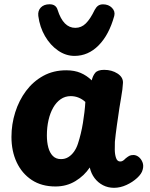

<svg xmlns="http://www.w3.org/2000/svg" viewBox="-20 -888 716 917"><path d="M34.7 -234Q34.7 -294.6 52.7 -351.6Q70.7 -408.7 104.4 -453.8Q138.2 -499 186.6 -525.7Q235 -552.3 296.6 -552.3Q335.9 -552.3 365.2 -539.7Q394.6 -527.1 418.1 -504.1Q423.1 -526.1 434.9 -540.3Q446.8 -554.4 477.6 -554.4Q513.9 -554.4 541.1 -536.9Q568.3 -519.3 567.3 -492.4Q566.3 -465.3 558 -418.7Q549.7 -372 543.7 -327Q541.7 -313 538.4 -291Q535.2 -269 532.7 -247.5Q530.2 -226 528.7 -211Q527.9 -195.9 528.2 -173.2Q528.4 -150.6 534.2 -133.6Q540 -116.7 554 -116.7Q561.9 -116.7 567.8 -120.8Q573.7 -124.9 580.1 -131.6Q589.8 -139.4 597.3 -143.6Q604.9 -147.7 617.2 -147.7Q630.6 -147.7 642.5 -138.3Q654.4 -128.9 660.7 -112.8Q667 -96.7 661.3 -77.2Q656.7 -58.2 635.1 -38.2Q613.4 -18.1 583.9 -4.6Q554.4 9 524.6 9Q495.8 9 471.8 -3.4Q447.9 -15.8 431.6 -37.5Q415.2 -59.2 408.7 -88.1Q382.6 -48.8 340.3 -23.1Q298.1 2.6 245 2.6Q178.7 2.6 131.8 -28.3Q84.9 -59.2 59.8 -112.6Q34.7 -166 34.7 -234ZM203.9 -241.1Q203.9 -209.2 210.7 -183.7Q217.6 -158.1 232.4 -143.1Q247.2 -128.1 271.3 -128.1Q290.8 -128.1 306.1 -137.5Q321.4 -146.9 333.3 -163.4Q345.2 -180 352.3 -202Q360 -225.4 365.9 -250.4Q371.9 -275.3 376.1 -301.2Q380.3 -327.1 383.3 -352.3Q386.3 -377.4 387.6 -401.1Q373.7 -414.1 355.9 -421.5Q338.1 -428.9 317.7 -428.9Q291 -428.9 269.9 -414.3Q248.8 -399.7 234.1 -374Q219.4 -348.3 211.7 -314.3Q203.9 -280.2 203.9 -241.1ZM335.7 -621Q294.2 -621 257.2 -646.6Q220.1 -672.2 195 -715.4Q169.9 -758.6 162.9 -812Q160.1 -836.8 175 -852.2Q189.9 -867.6 216.8 -867.6Q232.4 -867.6 241.9 -860.7Q251.3 -853.9 255.1 -841Q268.7 -797.8 289.8 -776.4Q310.9 -755 339.8 -755Q368.6 -755 389.9 -776.1Q411.3 -797.1 432.4 -841Q439.8 -854.7 449.1 -861Q458.4 -867.3 472.1 -867.3Q498.4 -867.3 514.8 -850.6Q531.2 -833.8 525.7 -812Q500.7 -721.4 450.9 -671.2Q401.2 -621 335.7 -621Z"/></svg>

Font: Playpen Sans
Style: Regular
Weight: 400
Designer: Laura Meseguer, Veronika Burian, José Scaglione, Kostas Bartsokas, Vera Evstafieva, Tom Grace, Yorlmar Campos
Foundry: TypeTogether
Version: Version 2.000